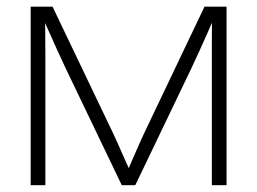

<svg xmlns="http://www.w3.org/2000/svg" viewBox="-20 -542 753 562"><path d="M69.8 0V-522.5H133.8L311.5 -150.9Q318.8 -135.7 325.2 -121.1Q331.5 -106.4 337.9 -92.3Q344.2 -78.1 350.3 -64.5Q356.4 -50.8 362.8 -36.1H350.6Q356.9 -50.3 363 -64.2Q369.1 -78.1 375.2 -92.3Q381.3 -106.4 387.9 -121.1Q394.5 -135.7 401.4 -150.9L578.6 -522.5H643.1V0H600.1V-343.3Q600.1 -364.3 600.1 -383.5Q600.1 -402.8 600.1 -420.7Q600.1 -438.5 600.3 -456.8Q600.6 -475.1 600.6 -493.7H608.4Q597.7 -468.8 586.9 -444.6Q576.2 -420.4 564.9 -395.5Q553.7 -370.6 541 -343.8L376 0H336.4L171.4 -343.8Q158.7 -370.6 147.5 -395.5Q136.2 -420.4 125.5 -444.6Q114.7 -468.8 103.5 -493.7H111.8Q112.3 -475.1 112.3 -457Q112.3 -439 112.5 -420.9Q112.8 -402.8 112.8 -383.5Q112.8 -364.3 112.8 -343.3V0Z"/></svg>

Font: Inter 28pt ExtraLight
Style: Regular
Weight: 250
Designer: Rasmus Andersson
Foundry: rsms
Version: Version 4.001;git-66647c0bb